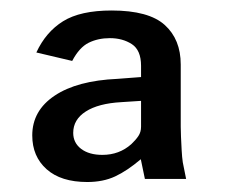

<svg xmlns="http://www.w3.org/2000/svg" viewBox="-20 -752 457 375"><path d="M150.5 -396.5Q99 -396.5 71 -421.5Q43 -446.5 43 -487.5Q43 -536 86.8 -565.2Q130.5 -594.5 209.5 -598L255.5 -601.5V-623.5Q255.5 -654 237.5 -665.8Q219.5 -677.5 194.5 -677.5Q171.5 -677.5 153.2 -668.5Q135 -659.5 121 -633L51 -649.5Q69.5 -689.5 103.2 -710.5Q137 -731.5 198 -731.5Q270.5 -731.5 301.8 -703.2Q333 -675 333 -626Q333 -585 333 -557.5Q333 -530 333 -504.5Q333 -497.5 333.5 -485Q334 -472.5 334.8 -458.8Q335.5 -445 337 -435L343.5 -402.5H263L255 -441Q228.5 -418.5 205 -407.5Q181.5 -396.5 150.5 -396.5ZM180 -449.5Q213 -449.5 236.5 -470.5Q245 -478.5 250.2 -486.2Q255.5 -494 255.5 -504.5V-555L217 -552.5Q172 -550 147.5 -534.2Q123 -518.5 123 -492.5Q123 -473 138.5 -461.2Q154 -449.5 180 -449.5Z"/></svg>

Font: Public Sans SemiBold
Style: Regular
Weight: 600
Designer: The Public Sans Project Authors: Dan O. Williams and USWDS (Libre Franklin designed by Pablo Impallari and Rodrigo Fuenz
Version: Version 1.007